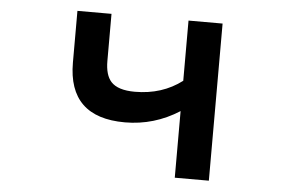

<svg xmlns="http://www.w3.org/2000/svg" viewBox="-45 -629 1091 718"><g transform="rotate(5 500.0 -270.0)"><path d="M217.8 -564.9H345.7V-388.2Q345.7 -335.4 368.2 -310.5Q394 -282.2 458 -282.2Q560.1 -282.2 634.8 -338.9V-564.9H762.7V24.9H634.8V-225.1Q540.5 -165 430.7 -165Q217.8 -165 217.8 -371.1Z"/></g></svg>

Font: FORM UDPGothic
Style: Bold
Weight: 700
Foundry: Pronama LLC
Version: Version 1.051